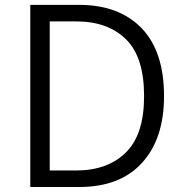

<svg xmlns="http://www.w3.org/2000/svg" viewBox="-20 -751 725 771"><path d="M101.6 0Q101.6 -182.6 101.6 -731.4Q150.4 -731.4 298.8 -731.4Q457 -731.4 547.9 -638.7Q638.7 -544.9 638.7 -365.2Q638.7 -194.3 550.8 -97.7Q462.9 0 296.9 0Q231.4 0 101.6 0ZM179.7 -66.4Q206.1 -66.4 285.2 -66.4Q412.1 -66.4 485.4 -138.7Q558.6 -210 558.6 -365.2Q558.6 -522.5 485.4 -593.8Q412.1 -665 287.1 -665Q251 -665 179.7 -665Q179.7 -515.6 179.7 -66.4Z"/></svg>

Font: Gothic A1
Style: Regular
Weight: 400
Designer: HanYang I&C Co.,Ltd.
Version: Version 2.50